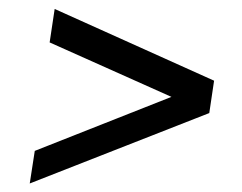

<svg xmlns="http://www.w3.org/2000/svg" viewBox="-20 -568 554 439"><path d="M48 -148.5 59.5 -223 372 -346.5 93.5 -471 105 -547.5 469.5 -383.5 458.5 -309.5Z"/></svg>

Font: Public Sans Light
Style: Italic
Weight: 300
Italic angle: -8°
Designer: The Public Sans project authors (U.S. Web Design System). Libre Franklin designed by Pablo Impallari and Rodrigo Fuenzal
Version: Version 1.007; ttfautohint (v1.8.1) -l 8 -r 50 -G 200 -x 14 